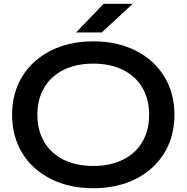

<svg xmlns="http://www.w3.org/2000/svg" viewBox="-20 -983 988 1017"><path d="M44 -375Q44 -490 98 -578Q152 -666 249.5 -715Q347 -764 474 -764Q601 -764 698.5 -715Q796 -666 850 -578Q904 -490 904 -375Q904 -260 850 -172Q796 -84 698.5 -35Q601 14 474 14Q347 14 249.5 -35Q152 -84 98 -172Q44 -260 44 -375ZM770 -375Q770 -457 734 -518.5Q698 -580 631 -613Q564 -646 474 -646Q384 -646 317 -613Q250 -580 214 -518.5Q178 -457 178 -375Q178 -293 214 -231.5Q250 -170 317 -137Q384 -104 474 -104Q564 -104 631 -137Q698 -170 734 -231.5Q770 -293 770 -375ZM683 -963 519 -811H383L529 -963Z"/></svg>

Font: Unbounded Variable
Style: Regular
Weight: 400
Designer: Luke Prowse, Jean-Baptiste Morizot, Fátima Lázaro, Florian Runge
Foundry: NaN
Version: Version 1.600;FEAKit 1.0